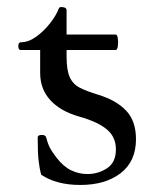

<svg xmlns="http://www.w3.org/2000/svg" viewBox="-20 -513 448 545"><path d="M208 12Q140 12 97 -17Q92 -35 89.5 -57.5Q87 -80 87 -123Q87 -130 99 -130Q109 -130 111 -123Q115 -107 121 -95Q127 -83 140 -66Q160 -40 182 -29.5Q204 -19 228 -19Q259 -19 284 -35.5Q309 -52 309 -89Q309 -124 283.5 -145.5Q258 -167 205 -182Q152 -197 123 -228.5Q94 -260 94 -306V-371H39Q32 -371 32 -382Q32 -393 39 -393Q61 -393 83 -409Q105 -425 122.5 -447.5Q140 -470 147 -489Q149 -493 153 -493Q169 -493 169 -484V-415H308Q313 -415 314.5 -404Q316 -393 314.5 -382Q313 -371 308 -371H169V-352Q169 -314 178 -294Q187 -274 206.5 -264Q226 -254 259 -244Q309 -229 337.5 -199.5Q366 -170 366 -118Q366 -55 322.5 -21.5Q279 12 208 12Z"/></svg>

Font: Junicode
Style: Regular
Weight: 400
Designer: Peter S. Baker
Version: Version 2.100; ttfautohint (v1.8.4)